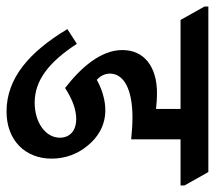

<svg xmlns="http://www.w3.org/2000/svg" viewBox="-104 -609 657 587"><g transform="rotate(90 224.5 -315.5)"><path d="M272 -7C360 -7 416 -64 416 -145C416 -186 402 -224 377 -254C350 -288 313 -309 268 -309C240 -309 208 -301 175 -283C164 -293 156 -307 156 -323C156 -365 203 -392 290 -392C313 -392 337 -390 357 -388V-539H498V-551L457 -624H-49V-612L-8 -539H264V-464C246 -466 231 -467 216 -467C134 -467 84 -427 84 -361C84 -295 138 -234 200 -186C237 -210 268 -220 295 -220C330 -220 352 -201 352 -170C352 -126 305 -93 245 -93C177 -93 121 -136 65 -222L20 -193C89 -78 169 -7 272 -7Z"/></g></svg>

Font: Noto Serif Devanagari Condensed SemiBold
Style: Regular
Weight: 600
Width: 3
Designer: Universal Thirst, Indian Type Foundry and the Monotype Design Team
Foundry: Monotype Imaging Inc.
Version: Version 2.004